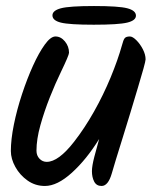

<svg xmlns="http://www.w3.org/2000/svg" viewBox="-20 -612 521 637"><path d="M129 5Q97 5 71.5 -13Q46 -31 31 -58Q16 -85 16 -111Q16 -149 26 -198.5Q36 -248 53 -299.5Q70 -351 89.5 -394Q109 -437 128.5 -464Q148 -491 164 -491Q182 -491 195.5 -474.5Q209 -458 209 -437Q209 -429 182 -373Q164 -336 145.5 -289.5Q127 -243 114 -196.5Q101 -150 101 -112Q101 -96 111 -85.5Q121 -75 135 -75Q174 -75 226 -142Q261 -187 292 -242Q323 -297 347 -355Q371 -413 385 -463Q389 -479 393.5 -485Q398 -491 411 -491Q420 -491 432.5 -478.5Q445 -466 454 -448.5Q463 -431 463 -415Q463 -410 456 -384.5Q449 -359 437.5 -321Q426 -283 413 -239.5Q400 -196 387 -155Q374 -114 364.5 -82.5Q355 -51 351 -37Q339 5 317 5Q300 5 292.5 -9.5Q285 -24 285 -44Q285 -61 293 -92Q301 -123 309 -151Q267 -83 218.5 -39Q170 5 129 5ZM291 -530Q210 -530 182 -537Q154 -544 154 -561Q154 -577 182 -584.5Q210 -592 292 -592Q374 -592 402.5 -584.5Q431 -577 431 -560Q431 -544 402 -537Q373 -530 291 -530Z"/></svg>

Font: Solitreo
Style: Regular
Weight: 400
Designer: Nathan Gross, Bryan Kirschen, Binghamton University
Foundry: Eli Heuer
Version: Version 1.100; ttfautohint (v1.8.4.7-5d5b)